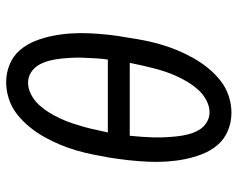

<svg xmlns="http://www.w3.org/2000/svg" viewBox="-96 -688 791 640"><g transform="rotate(90 300.0 -367.5)"><path d="M254 8Q222 8 193.5 -4Q165 -16 146 -38.5Q127 -61 116 -89Q105 -117 99 -147Q93 -177 91 -208Q89 -239 90.5 -271Q92 -303 95.5 -334.5Q99 -366 105 -398Q109 -426 114.5 -453.5Q120 -481 128 -508.5Q136 -536 147 -562.5Q158 -589 172.5 -615Q187 -641 206 -664.5Q225 -688 248.5 -706.5Q272 -725 300 -734Q328 -743 355 -743Q387 -743 415.5 -731Q444 -719 463 -696.5Q482 -674 493 -646Q504 -618 510 -588Q516 -558 518 -527Q520 -496 518.5 -464Q517 -432 513.5 -400.5Q510 -369 505 -337Q500 -309 494.5 -281.5Q489 -254 481 -226.5Q473 -199 462 -172.5Q451 -146 436.5 -120Q422 -94 403 -70.5Q384 -47 360.5 -28.5Q337 -10 309 -1Q281 8 254 8ZM432 -404Q434 -424 435.5 -444Q437 -464 437.5 -483.5Q438 -503 437 -522.5Q436 -542 434 -561Q432 -580 427.5 -598Q423 -616 414 -632.5Q405 -649 389 -659.5Q373 -670 354 -670Q334 -670 314 -659.5Q294 -649 279.5 -633Q265 -617 254 -599Q243 -581 234 -561.5Q225 -542 218.5 -522.5Q212 -503 207 -483.5Q202 -464 197.5 -444Q193 -424 189 -404ZM255 -65Q275 -65 295 -75.5Q315 -86 329.5 -102Q344 -118 355 -136Q366 -154 375 -173.5Q384 -193 390.5 -212.5Q397 -232 402.5 -251.5Q408 -271 412 -291Q416 -311 421 -331H178Q175 -311 174 -291Q173 -271 172 -251.5Q171 -232 172 -212.5Q173 -193 175 -174Q177 -155 181.5 -137Q186 -119 195 -102.5Q204 -86 220 -75.5Q236 -65 255 -65Z"/></g></svg>

Font: Iosevka Plex Etoile
Style: Italic
Weight: 400
Italic angle: -9°
Designer: Belleve Invis
Foundry: Belleve Invis
Version: Version 25.1.1; ttfautohint (v1.8.4)